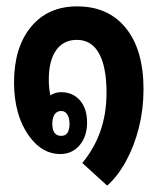

<svg xmlns="http://www.w3.org/2000/svg" viewBox="-20 -506 494 602"><path d="M316 76 238 5Q314 -86 314 -215Q314 -296 290.5 -338.5Q267 -381 221 -381Q179 -381 156 -348.5Q133 -316 133 -256Q133 -228 138 -207Q153 -217 171 -217Q208 -217 230.5 -191.5Q253 -166 253 -122Q253 -78 229.5 -50.5Q206 -23 169 -23Q113 -23 73 -77Q48 -111 36 -154Q24 -197 24 -247Q24 -357 77 -421.5Q130 -486 222 -486Q320 -486 375 -417.5Q430 -349 430 -226Q430 -164 415.5 -106Q401 -48 375 -0.5Q349 47 316 76ZM172 -80Q198 -80 198 -118Q198 -136 191 -147Q184 -158 172 -158Q158 -158 151 -147Q144 -136 144 -118Q144 -80 172 -80Z"/></svg>

Font: Noto Sans Thai Looped UI Condensed
Style: Bold
Weight: 700
Width: 3
Designer: Cadson Demak Team
Foundry: Cadson Demak Co., Ltd.
Version: Version 1.000